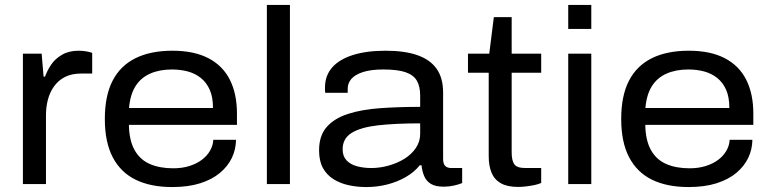

<svg xmlns="http://www.w3.org/2000/svg" viewBox="-20 -744 3113 776"><path d="M72.6 0V-527H148.4L156.1 -434.4H162.1Q170.4 -458.1 186.5 -482.3Q202.6 -506.4 230.6 -522.7Q258.5 -539 297.8 -539Q313.4 -539 328 -536.5Q342.5 -533.9 352.6 -530.4V-446.8H309.3Q269.6 -446.8 242.5 -432.9Q215.4 -418.9 198.1 -394.5Q180.9 -370.1 173.4 -340.5Q165.8 -311 165.8 -278.9V0Z M676.2 12Q588.7 12 528.1 -17.7Q467.5 -47.5 435.6 -108.5Q403.7 -169.5 403.7 -263Q403.7 -357 435.1 -417.8Q466.5 -478.5 527.6 -508.8Q588.6 -539 677 -539Q764.2 -539 822.3 -508.8Q880.3 -478.6 909 -421.7Q937.7 -364.8 937.7 -284.9V-239.3H501Q502.1 -176.5 524 -137.4Q546 -98.3 585.8 -81.1Q625.5 -63.8 680.1 -63.8Q715.9 -63.8 745.2 -73Q774.5 -82.2 795.4 -97.8Q816.3 -113.4 828.7 -134.6Q841 -155.8 842 -178.9H933.9Q933.4 -140.3 917.2 -106.1Q900.9 -72 869.1 -45.3Q837.3 -18.7 789.1 -3.3Q741 12 676.2 12ZM501.5 -307.6H840.8Q840.8 -351.5 827.8 -381Q814.7 -410.6 791.6 -429Q768.5 -447.4 738.6 -455.3Q708.8 -463.2 674.8 -463.2Q624.7 -463.2 586.9 -446.5Q549.1 -429.8 527.6 -395.6Q506.1 -361.3 501.5 -307.6Z M1058.6 0V-724H1151.8V0Z M1459.9 12Q1423.6 12 1389.4 4.6Q1355.1 -2.8 1328 -19.8Q1300.8 -36.8 1285.2 -64.9Q1269.6 -93 1269.6 -136.3Q1269.6 -195.8 1300.5 -230.8Q1331.4 -265.9 1386.7 -283.7Q1442 -301.5 1516.6 -306.8Q1591.2 -312.1 1678.2 -312.1V-358Q1678.2 -394.7 1664.8 -417.8Q1651.5 -441 1619.2 -452.1Q1587 -463.2 1529.4 -463.2Q1478.8 -463.2 1446.7 -452.7Q1414.6 -442.2 1399.9 -424.9Q1385.3 -407.6 1385.3 -385.6V-368.9H1294.5Q1293.5 -374.4 1293.5 -379.1Q1293.5 -383.8 1293.5 -390.3Q1293.5 -438.1 1322.4 -471.2Q1351.3 -504.3 1406.3 -521.6Q1461.2 -539 1538.6 -539Q1615.6 -539 1667.1 -521Q1718.7 -502.9 1744.8 -465.8Q1770.9 -428.8 1770.9 -369.7V-101.9Q1770.9 -82 1779.3 -73.4Q1787.6 -64.9 1804.1 -64.9H1847.9V-4.1Q1833.7 1.8 1814.2 6.1Q1794.7 10.5 1773 10.5Q1740.3 10.5 1721.9 -0.6Q1703.5 -11.7 1694.9 -31.2Q1686.4 -50.8 1683.6 -76.1H1676.6Q1654.2 -48 1619.9 -28.4Q1585.7 -8.8 1545.1 1.6Q1504.5 12 1459.9 12ZM1480.8 -64.9Q1516.4 -64.9 1551.6 -75Q1586.9 -85 1615.3 -102.7Q1643.6 -120.5 1660.9 -146.1Q1678.2 -171.8 1678.2 -202.9V-245.4Q1576.3 -245.4 1506.4 -237.3Q1436.6 -229.1 1400.7 -206.5Q1364.8 -183.8 1364.8 -140.6Q1364.8 -112.8 1380.5 -96Q1396.3 -79.1 1422.9 -72Q1449.5 -64.9 1480.8 -64.9Z M2074.6 11.5Q2031.1 11.5 2004.9 -3Q1978.6 -17.6 1966.9 -45.4Q1955.2 -73.2 1955.2 -112.9V-450.1H1871.4V-527H1957.4L1975.9 -674.7H2048V-527H2167.3V-450.1H2048V-127.6Q2048 -95.8 2058.4 -80.4Q2068.9 -64.9 2103.3 -64.9H2167.3V-4.5Q2155.3 0.9 2138.9 4.2Q2122.5 7.5 2105.4 9.5Q2088.2 11.5 2074.6 11.5Z M2276.6 -627V-724H2369.8V-627ZM2276.6 0V-527H2369.8V0Z M2763.2 12Q2675.7 12 2615.1 -17.7Q2554.5 -47.5 2522.6 -108.5Q2490.7 -169.5 2490.7 -263Q2490.7 -357 2522.1 -417.8Q2553.5 -478.5 2614.6 -508.8Q2675.6 -539 2764 -539Q2851.2 -539 2909.3 -508.8Q2967.3 -478.6 2996 -421.7Q3024.7 -364.8 3024.7 -284.9V-239.3H2588Q2589.1 -176.5 2611 -137.4Q2633 -98.3 2672.8 -81.1Q2712.5 -63.8 2767.1 -63.8Q2802.9 -63.8 2832.2 -73Q2861.5 -82.2 2882.4 -97.8Q2903.3 -113.4 2915.7 -134.6Q2928 -155.8 2929 -178.9H3020.9Q3020.4 -140.3 3004.2 -106.1Q2987.9 -72 2956.1 -45.3Q2924.3 -18.7 2876.1 -3.3Q2828 12 2763.2 12ZM2588.5 -307.6H2927.8Q2927.8 -351.5 2914.8 -381Q2901.7 -410.6 2878.6 -429Q2855.5 -447.4 2825.6 -455.3Q2795.8 -463.2 2761.8 -463.2Q2711.7 -463.2 2673.9 -446.5Q2636.1 -429.8 2614.6 -395.6Q2593.1 -361.3 2588.5 -307.6Z"/></svg>

Font: Archivo SemiBold SemiExpanded
Style: Regular
Weight: 600
Width: 6
Version: Version 2.001